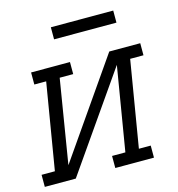

<svg xmlns="http://www.w3.org/2000/svg" viewBox="-119 -801 825 892"><g transform="rotate(-15 293.5 -354.5)"><path d="M-13 0V-58H51L120 -472H63V-530H250V-472H185L119 -69L439 -530H588V-472H524L455 -58H512V0H326V-58H390L457 -461L136 0ZM206 -651V-709H506V-651Z"/></g></svg>

Font: Iosevka Slab LtExObl
Style: Regular
Weight: 300
Width: 7
Italic angle: -9°
Monospace: yes
Designer: Belleve Invis
Foundry: Belleve Invis
Version: Version 11.1.0; ttfautohint (v1.8.3)